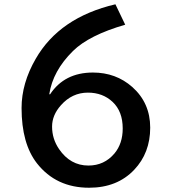

<svg xmlns="http://www.w3.org/2000/svg" viewBox="-20 -838 800 900"><path d="M214.8 -396Q282.2 -498 415.5 -498Q523.4 -498 600.1 -430.2Q684.1 -355.5 684.1 -239.7Q684.1 -121.1 608.9 -42Q529.3 42 397.5 42Q243.2 42 153.3 -72.3Q81.1 -164.6 81.1 -331.5Q81.1 -447.8 147.5 -562.5Q258.8 -756.3 521 -817.9L566.9 -722.2Q397 -672.9 322.3 -599.1Q227.5 -505.9 210.9 -396ZM392.1 -403.8Q317.9 -403.8 265.6 -344.7Q224.1 -298.3 224.1 -244.6Q224.1 -187 256.8 -139.2Q309.6 -62 394.5 -62Q468.8 -62 516.6 -118.7Q555.2 -165 555.2 -235.8Q555.2 -315.9 507.8 -360.4Q461.4 -403.8 392.1 -403.8Z"/></svg>

Font: BIZ UDPGothic
Style: Bold
Weight: 700
Designer: TypeBank Co., Ltd.
Foundry: Morisawa Inc.
Version: Version 1.051